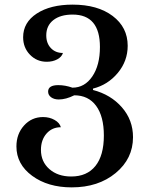

<svg xmlns="http://www.w3.org/2000/svg" viewBox="-20 -800 656 830"><path d="M429 -214Q429 -297 395.5 -342.5Q362 -388 301 -388Q265 -370 234 -370Q214 -370 201 -379.5Q188 -389 188 -404Q188 -432 232 -432Q262 -432 293 -421Q346 -421 379 -469.5Q412 -518 412 -597Q412 -737 294 -737Q241 -737 210.5 -713Q180 -689 180 -647Q180 -613 200 -592Q220 -571 252 -571Q247 -554 227.5 -543.5Q208 -533 182 -533Q139 -533 109.5 -563.5Q80 -594 80 -639Q80 -703 139 -741.5Q198 -780 294 -780Q402 -780 467 -731Q532 -682 532 -602Q532 -536 489 -484.5Q446 -433 382 -417V-411Q459 -391 507 -336Q555 -281 555 -207Q555 -114 480 -52Q405 10 290 10Q187 10 119 -40Q51 -90 51 -167Q51 -221 84 -257.5Q117 -294 166 -294Q194 -294 216 -281.5Q238 -269 243 -250Q205 -250 181 -222.5Q157 -195 157 -152Q157 -101 193.5 -69Q230 -37 288 -37Q356 -37 392.5 -82.5Q429 -128 429 -214Z"/></svg>

Font: Libre Baskerville
Style: Regular
Weight: 400
Designer: Pablo Impallari, Rodrigo Fuenzalida
Foundry: Pablo Impallari, Rodrigo Fuenzalida
Version: Version 1.000